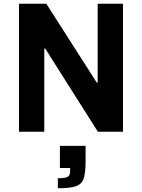

<svg xmlns="http://www.w3.org/2000/svg" viewBox="-20 -708 763 1032"><path d="M82 0V-688H229L500 -264H505V-688H641V0H506L223 -447H218V0ZM291 304V250Q330 250 343.5 243Q357 236 357 211V195H302V76H440V159Q440 218 430.5 249.5Q421 281 389 292.5Q357 304 291 304Z"/></svg>

Font: Saira SemiBold
Style: Regular
Weight: 600
Designer: Hector Gatti with collaboration of the Omnibus-Type team
Foundry: Omnibus-Type
Version: Version 1.100; ttfautohint (v1.8.3)